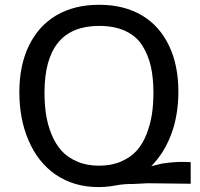

<svg xmlns="http://www.w3.org/2000/svg" viewBox="-20 -756 824 790"><path d="M602.5 -72.3C620.1 -90.5 635.7 -110.4 649.4 -131.8C668.3 -161.8 683.3 -195.3 694.3 -232.4C707.4 -278 713.9 -326.8 713.9 -378.9C713.9 -451.2 701.2 -514 675.8 -567.4C649.7 -622.1 612.6 -663.7 564.5 -692.4C515 -721.7 456.4 -736.3 388.7 -736.3H387.7C319.3 -736.3 260.4 -721.7 210.9 -692.4C162.1 -663.1 124.7 -621.4 98.6 -567.4C72.6 -513.3 59.6 -449.9 59.6 -377C59.6 -302.7 72.3 -236.3 97.7 -177.7C123 -118.5 159.8 -71.9 208 -38.1C258.8 -3.6 317.4 13.7 383.8 13.7H389.6C403.3 13.7 417.6 12.7 432.6 10.7C437.8 10.1 445 9 454.1 7.3C463.2 5.7 470.1 4.6 474.6 3.9C490.2 2 504.6 1 517.6 1H521.5H524.4H525.4H526.4H529.3L585.9 -2L764.6 0V-88.9C751.6 -89.5 738.6 -89.8 725.6 -89.8C704.8 -89.8 678.4 -87.6 646.5 -83C642.6 -82.4 627.9 -78.8 602.5 -72.3ZM611.3 -375C611.3 -343.1 609.2 -313.3 605 -285.6C600.7 -258 593.4 -230.8 583 -204.1C572.6 -177.4 559.1 -154.8 542.5 -136.2C525.9 -117.7 504.4 -102.7 478 -91.3C451.7 -79.9 421.5 -74.2 387.7 -74.2C353.8 -74.2 323.7 -79.9 297.4 -91.3C271 -102.7 249.5 -117.7 232.9 -136.2C216.3 -154.8 202.6 -177.2 191.9 -203.6C181.2 -230 173.7 -257.2 169.4 -285.2C165.2 -313.2 163.1 -343.1 163.1 -375C163.1 -557.9 238 -649.4 387.7 -649.4C430 -649.4 466.1 -642.4 496.1 -628.4C526 -614.4 549.2 -594.6 565.4 -568.8C581.7 -543.1 593.4 -514.5 600.6 -482.9C607.7 -451.3 611.3 -415.4 611.3 -375Z"/></svg>

Font: FreeUniversal
Style: Regular
Weight: 400
Version: Version 1.001